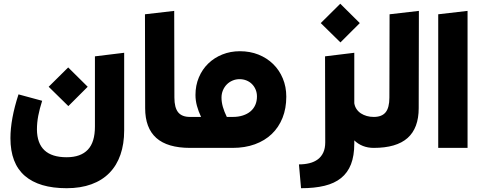

<svg xmlns="http://www.w3.org/2000/svg" viewBox="-20 -788 2553 1023"><path d="M344.2 -222.7 239.3 -325.7 343.3 -428.7 447.3 -325.7ZM335 214.8Q188.5 214.8 112.1 148.7Q35.6 82.5 35.6 -51.8Q35.6 -153.3 78.6 -285.2L204.6 -251Q190.9 -208 183.8 -171.1Q176.8 -134.3 176.8 -98.1Q178.2 49.8 335 49.8Q410.2 49.8 448.2 9.3Q485.8 -30.3 485.8 -113.3V-487.8L641.6 -506.8V-92.8Q641.6 -21 621.8 36.1Q602.1 93.3 563.2 133.1Q524.4 172.9 467 193.8Q409.7 214.8 335 214.8Z M1003.4 -11.2Q1003.4 -6.3 1000.5 -3.2Q997.6 0 993.2 0Q872.1 0 812.7 -53Q753.4 -106 753.4 -211.9L752.4 -711.9L908.2 -730L909.2 -268.1Q909.2 -214.4 929.2 -189.7Q949.2 -165 992.2 -165Q996.6 -165 999.5 -162.4Q1002.4 -159.7 1002.4 -154.8Z M1258.3 -515.1Q1312 -515.1 1357.2 -497.1Q1402.3 -479 1435.3 -446.8Q1468.3 -414.6 1486.8 -370.1Q1505.4 -325.7 1505.4 -272.9Q1505.4 -210.4 1485.4 -160.2Q1465.3 -109.9 1428.2 -74.2Q1391.1 -38.6 1338.1 -19.3Q1285.2 0 1219.2 0H989.3Q979.5 0 979.5 -11.2V-154.8Q979.5 -165 989.3 -165H1051.3Q1037.1 -195.3 1029.3 -224.1Q1021.5 -252.9 1021.5 -282.2Q1021.5 -333 1039.6 -375.7Q1057.6 -418.5 1089.6 -449.5Q1121.6 -480.5 1164.8 -497.8Q1208 -515.1 1258.3 -515.1ZM1220.2 -165Q1250.5 -165 1274.4 -172.9Q1298.3 -180.7 1314.9 -194.8Q1331.5 -209 1340.3 -229Q1349.1 -249 1349.1 -273.9Q1349.1 -293.9 1342 -310.8Q1335 -327.6 1322.5 -340.1Q1310.1 -352.5 1293 -359.4Q1275.9 -366.2 1256.3 -366.2Q1236.3 -366.2 1218.8 -358.6Q1201.2 -351.1 1188.2 -337.9Q1175.3 -324.7 1167.7 -306.6Q1160.2 -288.6 1160.2 -268.1Q1160.2 -243.7 1167.5 -218.3Q1174.8 -192.9 1188.5 -165Z M1793.9 -562 1689 -665 1793 -768.1 1897 -665ZM1971.7 -165Q1981.9 -165 1981.9 -154.8V-11.2Q1981.9 -6.3 1979.2 -3.2Q1976.6 0 1971.7 0Q1939.9 0 1913.8 -10.3Q1887.7 -20.5 1867.7 -40V-22.9Q1867.7 42 1850.1 87.2Q1832.5 132.3 1797.4 160.6Q1762.2 189 1709 201.9Q1655.8 214.8 1584 214.8L1572.8 87.9Q1603 87.9 1628.7 81.5Q1654.3 75.2 1673.1 61.3Q1691.9 47.4 1702.4 24.9Q1712.9 2.4 1712.9 -29.8L1711.9 -487.8L1867.7 -506.8V-237.8Q1870.6 -220.2 1879.9 -206.5Q1889.2 -192.9 1903.1 -183.8Q1917 -174.8 1934.3 -169.9Q1951.7 -165 1971.7 -165Z M1970.7 0Q1966.3 0 1963.6 -3.2Q1960.9 -6.3 1960.9 -11.2L1961.9 -154.8Q1961.9 -165 1971.7 -165Q2014.6 -165 2034.7 -189.7Q2054.7 -214.4 2054.7 -268.1L2055.7 -711.9L2211.9 -730L2210.9 -211.9Q2210.9 -105.5 2151.6 -52.7Q2092.3 0 1970.7 0Z M2314.9 -711.9 2471.2 -730V0H2314.9Z"/></svg>

Font: DimaExpo
Style: Bold
Weight: 700
Width: 6
Designer: R.Balvardi
Foundry: Dima Software Group
Version: Version 1.00;June 11, 2019;FontCreator 11.5.0.2427 64-bit